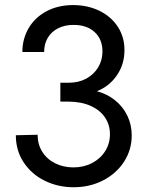

<svg xmlns="http://www.w3.org/2000/svg" viewBox="-20 -748 607 775"><path d="M43.9 -202.1 131.8 -204.1Q131.8 -165.5 150.6 -135.5Q169.4 -105.5 202.6 -88.9Q235.8 -72.3 276.4 -72.3Q317.9 -72.3 351.6 -89.8Q385.3 -107.4 404.5 -137.9Q423.8 -168.5 423.8 -206.1Q423.8 -244.1 403.8 -273.9Q383.8 -303.7 345.5 -320.8Q307.1 -337.9 253.9 -337.9H223.6V-414.1H257.8Q297.9 -414.1 328.6 -430.9Q359.4 -447.8 376.5 -476.6Q393.6 -505.4 393.6 -540Q393.6 -589.8 361.8 -618.7Q330.1 -647.5 277.3 -647.5Q241.2 -647.5 214.4 -633.8Q187.5 -620.1 172.9 -595.5Q158.2 -570.8 158.2 -538.1H70.3Q70.3 -591.3 95.7 -634.5Q121.1 -677.7 167.7 -702.6Q214.4 -727.5 275.4 -727.5Q333.5 -727.5 380.9 -704.6Q428.2 -681.6 455.3 -640.4Q482.4 -599.1 482.4 -545.9Q482.4 -487.8 451.4 -443.4Q420.4 -398.9 371.1 -379.9Q412.6 -368.7 444.3 -343.3Q476.1 -317.9 493.9 -281.2Q511.7 -244.6 511.7 -201.2Q511.7 -143.6 481 -95.7Q450.2 -47.9 396.5 -20Q342.8 7.8 277.3 7.8Q213.9 7.8 160.4 -18.6Q106.9 -44.9 75.4 -92.8Q43.9 -140.6 43.9 -202.1Z"/></svg>

Font: Reddit Sans Strawberry
Style: Regular
Weight: 400
Designer: Stephen Hutchings
Foundry: Reddit
Version: Version 1.013